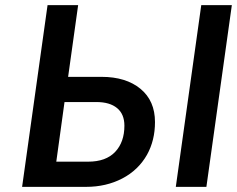

<svg xmlns="http://www.w3.org/2000/svg" viewBox="-20 -727 922 747"><path d="M315 0Q393 0 455.5 -32.5Q518 -65 552 -125Q583 -181 583 -252Q583 -335 526.5 -381.5Q470 -428 375 -428H245L284 -707H165L66 0ZM323 -98H199L231 -330H355Q407 -330 435.5 -306.5Q464 -283 464 -238Q464 -174 428 -136Q392 -98 323 -98ZM783 0 882 -707H763L664 0Z"/></svg>

Font: Brisa Sans Medium
Style: Italic
Weight: 600
Italic angle: -8°
Designer: Dalton Maag Ltd
Foundry: Dalton Maag Ltd
Version: Version 1.101;July 10, 2019;FontCreator 11.5.0.2425 64-bit